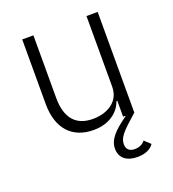

<svg xmlns="http://www.w3.org/2000/svg" viewBox="-131 -612 826 918"><g transform="rotate(-20 281.5 -153.5)"><path d="M470 0C431 35 406 57 391 76C376 95 371 109 371 125C371 153 388 165 413 165C437 165 454 156 466 141L496 169C483 189 456 205 413 205C362 205 324 182 324 131C324 84 361 47 425 2L424 0H413V-81H409C400 -57 384 -33 360 -17C336 0 304 12 260 12C151 12 86 -58 86 -183V-512H143V-194C143 -89 190 -39 275 -39C311 -39 345 -48 371 -67C397 -86 413 -114 413 -153V-512H470Z"/></g></svg>

Font: Plexus Sans Light
Style: Regular
Weight: 300
Version: Version 2.001;PS 002.001;hotconv 1.0.70;makeotf.lib2.5.58329